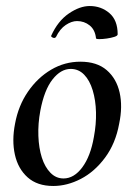

<svg xmlns="http://www.w3.org/2000/svg" viewBox="-20 -604 445 638"><path d="M157 14Q104 14 72 -14.5Q40 -43 29.5 -90Q19 -137 30 -193Q41 -253 73 -299.5Q105 -346 150 -372.5Q195 -399 247 -399Q302 -399 334.5 -371Q367 -343 377.5 -296.5Q388 -250 376 -193Q364 -127 329 -80Q294 -33 248.5 -9.5Q203 14 157 14ZM191 -11Q226 -11 253.5 -48Q281 -85 292 -149Q300 -191 299 -231Q298 -271 288 -304Q278 -337 259.5 -356Q241 -375 215 -375Q182 -375 154.5 -340Q127 -305 114 -236Q106 -193 107.5 -152.5Q109 -112 119 -80.5Q129 -49 147.5 -30Q166 -11 191 -11ZM299 -477Q296 -505 278 -519.5Q260 -534 236 -534Q218 -534 198.5 -521Q179 -508 166 -481Q162 -476 155.5 -479Q149 -482 150 -485Q172 -534 208.5 -559Q245 -584 278 -584Q316 -584 343.5 -560.5Q371 -537 371 -490Q371 -485 360 -481.5Q349 -478 335 -476Q321 -474 310 -474Q299 -474 299 -477Z"/></svg>

Font: Cormorant Garamond Light SemiBold
Style: Italic
Weight: 600
Italic angle: -10°
Version: Version 4.001